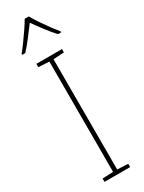

<svg xmlns="http://www.w3.org/2000/svg" viewBox="-247 -1044 754 1006"><g transform="rotate(-30 130.0 -540.5)"><path d="M208 -66H53V-86L118 -89V-756L53 -760V-780H208V-760L143 -756V-89L208 -86ZM143 -1015Q155 -993 174.5 -964Q194 -935 214 -908Q234 -881 248 -864V-858H229Q204 -885 177.5 -920Q151 -955 131 -984Q110 -956 83 -920.5Q56 -885 31 -858H12V-864Q28 -883 48 -910.5Q68 -938 87 -966Q106 -994 118 -1015Z"/></g></svg>

Font: Noto Sans Malayalam UI SemiCondensed Thin
Style: Regular
Weight: 100
Width: 4
Designer: Jelle Bosma - Monotype Design Team
Foundry: Monotype Imaging Inc.
Version: Version 2.104; ttfautohint (v1.8.4.7-5d5b)